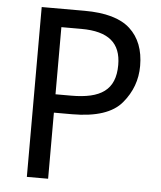

<svg xmlns="http://www.w3.org/2000/svg" viewBox="-52 -759 674 804"><g transform="rotate(5 285.5 -357.0)"><path d="M90.8 -713.9V0H180.2V-277.8H255.9C356.9 -277.8 426.8 -300.8 465.3 -347.2C503.9 -393.1 522.9 -445.3 522.9 -503.9C522.9 -570.8 502.9 -622.6 462.9 -659.2C422.9 -695.8 358.9 -713.9 271 -713.9ZM264.2 -637.2C378.9 -637.2 431.2 -591.8 431.2 -500C431.2 -394.5 369.6 -355 246.1 -355H180.2V-637.2Z"/></g></svg>

Font: Avrile Sans
Style: Regular
Weight: 400
Designer: Monotype Design Team, Google (font), Stefan Peev (BGR Cyrillic), Cristiano Sobral (main changes)
Foundry: The Avrile Sans Project Authors
Version: Version 3.110